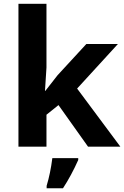

<svg xmlns="http://www.w3.org/2000/svg" viewBox="-20 -780 660 1021"><path d="M227.1 0H78.1V-759.8H227.1V-420.9L219.2 -296.9H221.2L286.1 -379.9L439 -545.9H606.9L390.1 -309.1L620.1 0H448.2L291 -221.2L227.1 -169.9ZM396 61V70.8Q359.4 152.8 314.9 221.2H228V208Q248 142.1 258.3 61Z"/></svg>

Font: OpenSans-Bold
Style: Bold
Weight: 700
Foundry: Ascender Corporation
Version: Version 1.10